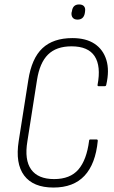

<svg xmlns="http://www.w3.org/2000/svg" viewBox="-20 -834 514 862"><path d="M220 8Q129 8 88.5 -46Q48 -100 64 -201L107 -474Q122 -572 170.5 -617.5Q219 -663 305 -663Q366 -663 404.5 -637.5Q443 -612 457.5 -565Q472 -518 457 -453Q456 -447 450 -447H423Q417 -447 418 -453Q434 -537 405 -581.5Q376 -626 301 -626Q233 -626 195.5 -589Q158 -552 146 -474L103 -200Q89 -116 120 -73Q151 -30 223 -30Q295 -30 332 -73Q369 -116 380 -202Q380 -208 386 -208H413Q419 -208 419 -202Q409 -98 359.5 -45Q310 8 220 8ZM328 -746Q314 -746 307 -754Q300 -762 301 -776L303 -784Q307 -814 335 -814Q350 -814 357 -806Q364 -798 362 -784L361 -776Q356 -746 328 -746Z"/></svg>

Font: Sofia Sans Condensed ExtraLight
Style: Italic
Weight: 250
Italic angle: -9°
Version: Version 4.100